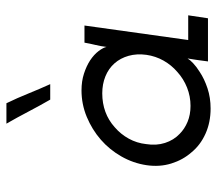

<svg xmlns="http://www.w3.org/2000/svg" viewBox="-58 -594 660 583"><g transform="rotate(-90 271.5 -302.0)"><path d="M62 -187Q68 -227 88.5 -263Q109 -299 139.5 -325.5Q170 -352 208.5 -368Q247 -384 289 -384Q317 -384 340 -376.5Q363 -369 380 -358Q398 -346 408.5 -332Q419 -318 421 -308Q423 -325 427 -341.5Q431 -358 434 -375H486L442 -60H517L508 0H377L381 -30Q382 -39 383.5 -46.5Q385 -54 386 -62Q382 -55 371.5 -45Q361 -35 345 -25Q324 -11 295.5 -1.5Q267 8 234 8Q192 8 157.5 -7.5Q123 -23 101 -50Q78 -76 67 -111.5Q56 -147 62 -187ZM126 -188Q121 -157 129.5 -130.5Q138 -104 157 -86Q172 -71 193.5 -62Q215 -53 242 -53Q271 -53 297.5 -63.5Q324 -74 345 -93Q366 -111 379.5 -135Q393 -159 397 -187Q401 -216 394 -241Q387 -266 371 -284Q355 -302 331.5 -311.5Q308 -321 280 -321Q250 -321 224 -311.5Q198 -302 177 -283Q156 -265 142.5 -240.5Q129 -216 126 -188ZM250 -612Q266 -579 279.5 -545.5Q293 -512 308 -479H261Q242 -512 224.5 -545.5Q207 -579 188 -612Z"/></g></svg>

Font: Josefin Slab SemiBold
Style: Italic
Weight: 600
Italic angle: -12°
Designer: Santiago Orozco
Foundry: Typemade
Version: Version 2.000